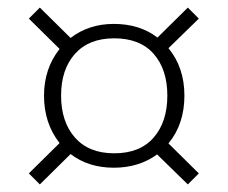

<svg xmlns="http://www.w3.org/2000/svg" viewBox="-20 -593 600 506"><path d="M424 -215 504 -136 475 -107 394 -186Q346 -151 280 -151Q213 -151 166 -187L85 -107L56 -136L137 -216Q96 -268 96 -341Q96 -412 137 -464L56 -544L85 -573L166 -493Q214 -530 280 -530Q348 -530 395 -494L475 -573L504 -544L424 -466Q466 -415 466 -341Q466 -266 424 -215ZM421 -341Q421 -410 385 -451Q349 -492 281 -492Q214 -492 177.5 -451Q141 -410 141 -341Q141 -272 177.5 -230.5Q214 -189 281 -189Q349 -189 385 -230.5Q421 -272 421 -341Z"/></svg>

Font: FiraGO ExtraLight
Style: Regular
Weight: 200
Designer: bBox Type
Foundry: bBox Type GmbH
Version: Version 1.001